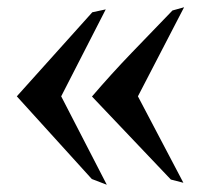

<svg xmlns="http://www.w3.org/2000/svg" viewBox="-20 -490 545 524"><path d="M147 -227.1 271.5 14.2 230.5 -1.5 25.9 -227.1 231.9 -456.5 268.6 -464.4ZM356.4 -227.1 480.5 8.8 446.3 0 231 -226.6Q283.7 -288.1 339.1 -345.7Q394.5 -403.3 450.7 -461.4L482.4 -470.2Z"/></svg>

Font: Akaash Gobhi
Style: Regular
Weight: 400
Designer: Kulbir Singh Thind, MD
Foundry: Punjab Online
Version: Version 1.200